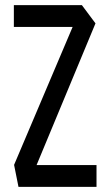

<svg xmlns="http://www.w3.org/2000/svg" viewBox="-20 -728 430 748"><path d="M34 -623V-708H299L290 -623ZM108 -50 35 -85V-86L299 -708L352 -637ZM52 0 35 -85H356V0Z"/></svg>

Font: Foldit
Style: Regular
Weight: 400
Version: Version 1.003